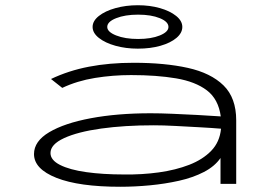

<svg xmlns="http://www.w3.org/2000/svg" viewBox="-20 -703 1040 734"><path d="M440 11Q282 11 196 -23Q110 -57 110 -114Q110 -163 168 -197.5Q226 -232 327 -251Q428 -270 556 -270Q593 -270 639.5 -268Q686 -266 734 -263.5Q782 -261 824 -258Q815 -324 771 -357.5Q727 -391 653 -403.5Q579 -416 481 -416Q411 -416 343 -405Q275 -394 218 -367L175 -401Q242 -433 320 -448Q398 -463 491 -463Q610 -463 698 -443.5Q786 -424 834.5 -376.5Q883 -329 883 -243V0H823V-99Q801 -67 759.5 -45.5Q718 -24 664.5 -12Q611 0 553 5.5Q495 11 440 11ZM173 -118Q173 -91 209.5 -72.5Q246 -54 309.5 -45Q373 -36 454 -36Q523 -35 587.5 -44Q652 -53 703.5 -73Q755 -93 787.5 -126.5Q820 -160 825 -211Q789 -214 743 -216.5Q697 -219 650.5 -221.5Q604 -224 568 -224Q456 -224 366.5 -211.5Q277 -199 225 -175Q173 -151 173 -118ZM507 -517Q461 -517 421.5 -528Q382 -539 358 -558Q334 -577 334 -600Q334 -623 358 -642Q382 -661 421.5 -672Q461 -683 507 -683Q553 -683 591.5 -672Q630 -661 653.5 -642Q677 -623 677 -600Q677 -577 654.5 -558Q632 -539 593.5 -528Q555 -517 507 -517ZM508 -554Q558 -554 591 -567.5Q624 -581 624 -600Q624 -620 591 -633.5Q558 -647 508 -647Q458 -647 424 -633.5Q390 -620 390 -600Q390 -581 424 -567.5Q458 -554 508 -554Z"/></svg>

Font: Inconsolata UltraExpanded Light
Style: Regular
Weight: 300
Width: 9
Monospace: yes
Designer: Raph Levien, Cyreal, Brenton Simpson
Foundry: Raph Levien, Cyreal, Google
Version: Version 3.001; ttfautohint (v1.8.2.53-6de2)